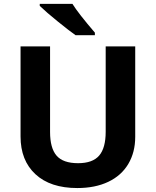

<svg xmlns="http://www.w3.org/2000/svg" viewBox="-20 -951 796 981"><path d="M670.9 -713.9V-252Q670.9 -172.9 635.5 -113.3Q600.1 -53.7 533.2 -22Q466.3 9.8 375 9.8Q237.3 9.8 161.1 -60.8Q85 -131.3 85 -253.9V-713.9H235.8V-276.9Q235.8 -194.3 269 -155.8Q302.2 -117.2 378.9 -117.2Q453.1 -117.2 486.6 -156Q520 -194.8 520 -277.8V-713.9ZM366.2 -771Q335.4 -792.5 275.9 -840.6Q216.3 -888.7 183.1 -920.9V-931.2H350.1Q380.9 -881.8 464.8 -784.2V-771Z"/></svg>

Font: Zoram GWebM
Style: Bold
Weight: 700
Foundry: Ascender Corporation
Version: Version 1.000